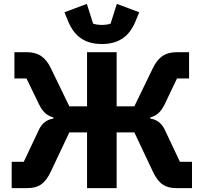

<svg xmlns="http://www.w3.org/2000/svg" viewBox="-20 -966 1046 986"><path d="M40 -135H102L179 -298C195 -333 220 -352 254 -357V-363C222 -372 201 -389 181 -429L116 -563H54V-698H117C177 -698 214 -673 242 -614L336 -420H427V-698H579V-420H670L764 -614C792 -673 829 -698 889 -698H951V-563H889L825 -429C805 -389 784 -372 752 -363V-357C786 -352 811 -333 827 -298L904 -135H966V0H886C830 0 795 -20 764 -87L670 -286H579V0H427V-286H336L242 -87C211 -20 176 0 120 0H40ZM503 -740C415 -740 363 -780 332 -852L311 -903L426 -946L458 -845C466 -841 486 -838 503 -838C520 -838 540 -841 548 -845L580 -946L695 -903L674 -852C643 -780 591 -740 503 -740Z"/></svg>

Font: Plexus Sans Bold
Style: Regular
Weight: 700
Version: Version 2.001;PS 002.001;hotconv 1.0.70;makeotf.lib2.5.58329